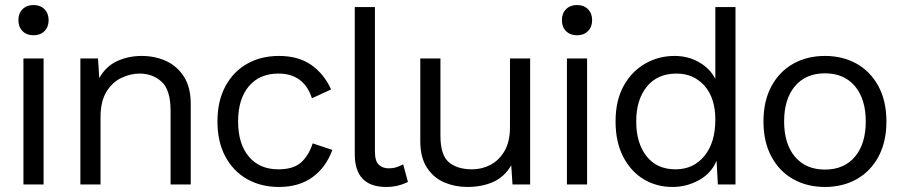

<svg xmlns="http://www.w3.org/2000/svg" viewBox="-20 -732 3576 762"><path d="M153 -500V0H73V-500ZM113 -712Q140 -712 156.5 -695.5Q173 -679 173 -652Q173 -625 156.5 -608.5Q140 -592 113 -592Q86 -592 69.5 -608.5Q53 -625 53 -652Q53 -679 69.5 -695.5Q86 -712 113 -712Z M299 0V-500H369L374 -422Q400 -469 445 -489.5Q490 -510 542 -510Q596 -510 640 -489.5Q684 -469 710.5 -427Q737 -385 737 -320V0H657V-292Q657 -375 621.5 -407.5Q586 -440 534 -440Q498 -440 462 -423Q426 -406 402.5 -368Q379 -330 379 -266V0Z M1087 -510Q1164 -510 1215 -474.5Q1266 -439 1294 -377L1218 -342Q1186 -440 1085 -440Q1010 -440 967.5 -389.5Q925 -339 925 -250Q925 -161 967.5 -110.5Q1010 -60 1085 -60Q1144 -60 1174.5 -87Q1205 -114 1221 -163L1299 -137Q1274 -68 1220.5 -29Q1167 10 1087 10Q1016 10 961 -21Q906 -52 874.5 -110.5Q843 -169 843 -250Q843 -331 874.5 -389.5Q906 -448 961 -479Q1016 -510 1087 -510Z M1468 -704V-131Q1468 -93 1483 -78.5Q1498 -64 1522 -64Q1540 -64 1554 -68.5Q1568 -73 1580 -80L1599 -10Q1559 10 1513 10Q1388 10 1388 -120V-704Z M1834 10Q1786 10 1743.5 -8Q1701 -26 1674.5 -66.5Q1648 -107 1648 -172V-500H1728V-193Q1728 -117 1761 -88.5Q1794 -60 1854 -60Q1892 -60 1926 -77.5Q1960 -95 1982 -132Q2004 -169 2004 -228V-500H2084V0H2014L2009 -76Q1983 -31 1938.5 -10.5Q1894 10 1834 10Z M2310 -500V0H2230V-500ZM2270 -712Q2297 -712 2313.5 -695.5Q2330 -679 2330 -652Q2330 -625 2313.5 -608.5Q2297 -592 2270 -592Q2243 -592 2226.5 -608.5Q2210 -625 2210 -652Q2210 -679 2226.5 -695.5Q2243 -712 2270 -712Z M2649 10Q2585 10 2534 -21Q2483 -52 2453 -110.5Q2423 -169 2423 -250Q2423 -333 2455 -391Q2487 -449 2540.5 -479.5Q2594 -510 2657 -510Q2711 -510 2754.5 -485Q2798 -460 2819 -419V-704H2899V0H2829L2824 -94Q2803 -44 2754 -17Q2705 10 2649 10ZM2661 -60Q2732 -60 2775.5 -113Q2819 -166 2819 -257Q2819 -343 2776 -391.5Q2733 -440 2665 -440Q2589 -440 2547 -388Q2505 -336 2505 -250Q2505 -164 2546 -112Q2587 -60 2661 -60Z M3254 -510Q3325 -510 3380 -479Q3435 -448 3466.5 -389.5Q3498 -331 3498 -250Q3498 -169 3466.5 -110.5Q3435 -52 3380 -21Q3325 10 3254 10Q3183 10 3128 -21Q3073 -52 3041.5 -110.5Q3010 -169 3010 -250Q3010 -331 3041.5 -389.5Q3073 -448 3128 -479Q3183 -510 3254 -510ZM3254 -441Q3178 -441 3135 -390Q3092 -339 3092 -250Q3092 -161 3135 -110Q3178 -59 3254 -59Q3330 -59 3373 -110Q3416 -161 3416 -250Q3416 -339 3373 -390Q3330 -441 3254 -441Z"/></svg>

Font: Prodigy Sans
Style: Regular
Weight: 400
Designer: Wei Huang
Foundry: Wei Huang
Version: Version 1.003; ttfautohint (v1.8.3)